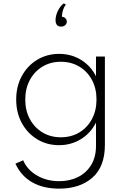

<svg xmlns="http://www.w3.org/2000/svg" viewBox="-20 -849 757 1144"><path d="M332.5 275Q455.5 275 530.2 209.8Q605 144.5 605 14V-512H552V-394.5Q520.5 -457 462.5 -492.5Q404.5 -528 332.5 -528Q259.5 -528 201.5 -492.8Q143.5 -457.5 110 -396Q76.5 -334.5 76.5 -256Q76.5 -177 110.2 -115.5Q144 -54 201.8 -19Q259.5 16 332 16Q403.5 16 461.8 -19.8Q520 -55.5 552 -118.5V20Q552 87 523.2 134Q494.5 181 445 205.8Q395.5 230.5 333 230.5Q258.5 230.5 200.5 196.8Q142.5 163 118 106L72 126Q105 198.5 171.2 236.8Q237.5 275 332.5 275ZM342.5 -31Q281 -31 233 -60Q185 -89 157.8 -139.8Q130.5 -190.5 130.5 -256Q130.5 -321.5 157.8 -372.2Q185 -423 233 -452Q281 -481 342.5 -481Q404.5 -481 452.5 -452.2Q500.5 -423.5 527.8 -372.8Q555 -322 555 -256Q555 -190.5 527.8 -139.5Q500.5 -88.5 452.5 -59.8Q404.5 -31 342.5 -31ZM344 -690.5Q359 -690.5 368.5 -699Q378 -707.5 378 -720Q378 -731.5 369.8 -740Q361.5 -748.5 348.5 -749Q349.5 -771.5 355.8 -790Q362 -808.5 372 -821.5L360.5 -829Q340 -815 325.5 -785.5Q311 -756 311 -729.5Q311 -690.5 344 -690.5Z"/></svg>

Font: Spartan Light
Style: Regular
Weight: 300
Designer: Matt Bailey, Mirko Velimirovic
Foundry: Matt Bailey
Version: Version 1.003; ttfautohint (v1.8.3)